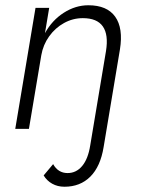

<svg xmlns="http://www.w3.org/2000/svg" viewBox="-20 -490 545 730"><path d="M225 220Q285 220 323.5 181.5Q362 143 374 69L436 -302Q449 -383 418 -426.5Q387 -470 316 -470Q267 -470 222.5 -441.5Q178 -413 151 -364L167 -460H115L38 0H90L137 -280Q144 -320 167 -352Q190 -384 223.5 -402.5Q257 -421 295 -421Q349 -421 371 -389.5Q393 -358 383 -296L323 63Q315 114 292.5 141Q270 168 237 168Q201 168 182 134L146 177Q158 197 178.5 208.5Q199 220 225 220Z"/></svg>

Font: Jost Light
Style: Italic
Weight: 300
Italic angle: -5°
Version: Version 3.710